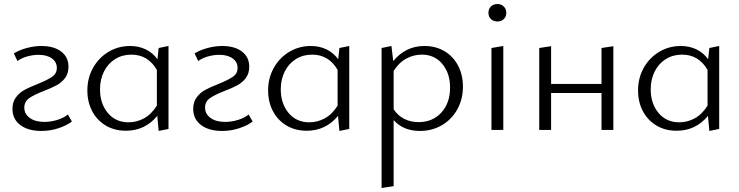

<svg xmlns="http://www.w3.org/2000/svg" viewBox="-20 -647 3682 956"><path d="M42 -105Q42 -139 59.5 -162.5Q77 -186 102 -199.5Q127 -213 168 -229Q217 -249 240 -265Q263 -281 263 -309Q263 -338 238.5 -356Q214 -374 172 -374Q144 -374 115.5 -366Q87 -358 67 -343L49 -381Q76 -398 113.5 -408Q151 -418 186 -418Q248 -418 284.5 -390.5Q321 -363 321 -315Q321 -281 304 -258.5Q287 -236 262 -222.5Q237 -209 198 -194Q149 -175 125 -158Q101 -141 101 -111Q101 -80 128 -60Q155 -40 201 -40Q233 -40 265.5 -50Q298 -60 318 -77L338 -42Q312 -22 271 -8.5Q230 5 186 5Q120 5 81 -24.5Q42 -54 42 -105Z M819 -418V-5L770 5L763 -70Q702 4 607 4Q550 4 506.5 -22Q463 -48 439 -93.5Q415 -139 415 -197Q415 -259 443.5 -309.5Q472 -360 520.5 -389Q569 -418 628 -418Q670 -418 705 -401.5Q740 -385 764 -352L770 -408ZM761 -121V-299Q717 -375 634 -375Q589 -375 553.5 -353Q518 -331 498 -291.5Q478 -252 478 -202Q478 -131 517 -84.5Q556 -38 620 -38Q661 -38 697.5 -58Q734 -78 761 -121Z M942 -105Q942 -139 959.5 -162.5Q977 -186 1002 -199.5Q1027 -213 1068 -229Q1117 -249 1140 -265Q1163 -281 1163 -309Q1163 -338 1138.5 -356Q1114 -374 1072 -374Q1044 -374 1015.5 -366Q987 -358 967 -343L949 -381Q976 -398 1013.5 -408Q1051 -418 1086 -418Q1148 -418 1184.5 -390.5Q1221 -363 1221 -315Q1221 -281 1204 -258.5Q1187 -236 1162 -222.5Q1137 -209 1098 -194Q1049 -175 1025 -158Q1001 -141 1001 -111Q1001 -80 1028 -60Q1055 -40 1101 -40Q1133 -40 1165.5 -50Q1198 -60 1218 -77L1238 -42Q1212 -22 1171 -8.5Q1130 5 1086 5Q1020 5 981 -24.5Q942 -54 942 -105Z M1719 -418V-5L1670 5L1663 -70Q1602 4 1507 4Q1450 4 1406.5 -22Q1363 -48 1339 -93.5Q1315 -139 1315 -197Q1315 -259 1343.5 -309.5Q1372 -360 1420.5 -389Q1469 -418 1528 -418Q1570 -418 1605 -401.5Q1640 -385 1664 -352L1670 -408ZM1661 -121V-299Q1617 -375 1534 -375Q1489 -375 1453.5 -353Q1418 -331 1398 -291.5Q1378 -252 1378 -202Q1378 -131 1417 -84.5Q1456 -38 1520 -38Q1561 -38 1597.5 -58Q1634 -78 1661 -121Z M2285 -216Q2285 -153 2257 -102.5Q2229 -52 2180 -23.5Q2131 5 2071 5Q1988 5 1940 -49V280L1880 289V-408L1929 -418L1938 -343Q2000 -418 2093 -418Q2150 -418 2193.5 -392Q2237 -366 2261 -320Q2285 -274 2285 -216ZM2221 -211Q2221 -282 2182.5 -328.5Q2144 -375 2080 -375Q2040 -375 2003.5 -355.5Q1967 -336 1940 -294V-103Q1961 -71 1993 -55Q2025 -39 2064 -39Q2134 -39 2177.5 -86.5Q2221 -134 2221 -211Z M2412 -583Q2412 -603 2424.5 -615Q2437 -627 2457 -627Q2476 -627 2488.5 -614.5Q2501 -602 2501 -583Q2501 -564 2488.5 -552Q2476 -540 2457 -540Q2437 -540 2424.5 -552Q2412 -564 2412 -583ZM2427 -408 2486 -418V0H2427Z M3034 -417V0H2975V-184H2724V0H2665V-408L2724 -417V-229H2975V-408Z M3561 -418V-5L3512 5L3505 -70Q3444 4 3349 4Q3292 4 3248.5 -22Q3205 -48 3181 -93.5Q3157 -139 3157 -197Q3157 -259 3185.5 -309.5Q3214 -360 3262.5 -389Q3311 -418 3370 -418Q3412 -418 3447 -401.5Q3482 -385 3506 -352L3512 -408ZM3503 -121V-299Q3459 -375 3376 -375Q3331 -375 3295.5 -353Q3260 -331 3240 -291.5Q3220 -252 3220 -202Q3220 -131 3259 -84.5Q3298 -38 3362 -38Q3403 -38 3439.5 -58Q3476 -78 3503 -121Z"/></svg>

Font: Ysabeau Infant Semilight
Style: Regular
Weight: 300
Designer: Christian Thalmann (Catharsis Fonts)
Version: Version 0.003